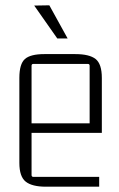

<svg xmlns="http://www.w3.org/2000/svg" viewBox="-20 -699 449 724"><path d="M354 5H153Q101 5 77 -14Q53 -33 53 -85V-405Q53 -458 74 -476.5Q95 -495 147 -495H264Q317 -495 340.5 -476.5Q364 -458 364 -405V-198H92V-234H318V-451Q318 -458 311 -458H106Q99 -458 99 -451V-39Q99 -32 106 -32H354ZM109 -678 196 -554H235L166 -679Z"/></svg>

Font: Gemunu Libre ExtraLight ExtraLight
Style: Regular
Weight: 250
Version: Version 1.100